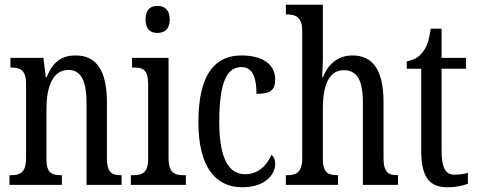

<svg xmlns="http://www.w3.org/2000/svg" viewBox="-20 -780 2012 810"><path d="M20 0H241V-41H236C201 -41 176 -48 176 -108V-321C176 -405 198 -485 269 -485C325 -485 345 -432 345 -347V0H493V-41H489C454 -41 431 -50 431 -113V-349C431 -486 384 -546 300 -546C242 -546 204 -522 177 -454H173L163 -536H24V-495H29C63 -495 90 -486 90 -427V-113C90 -50 63 -41 27 -41H20Z M644 -641C673 -641 696 -656 696 -698C696 -740 673 -755 644 -755C615 -755 594 -740 594 -698C594 -656 615 -641 644 -641ZM532 0H764V-41H754C715 -41 691 -52 691 -115V-536H537V-495H547C584 -495 605 -484 605 -425V-110C605 -51 580 -41 542 -41H532Z M1002 10C1103 10 1141 -47 1141 -89C1141 -108 1135 -119 1125 -127C1107 -84 1071 -45 1014 -45C939 -45 905 -123 905 -266C905 -445 942 -497 999 -497C1049 -497 1062 -446 1062 -384C1118 -384 1141 -398 1141 -444C1141 -509 1088 -546 998 -546C896 -546 817 -479 817 -265C817 -70 893 10 1002 10Z M1186 0H1406V-41H1404C1369 -41 1342 -48 1342 -108V-321C1342 -421 1368 -484 1431 -484C1490 -484 1511 -434 1511 -347V0H1659V-41H1657C1621 -41 1598 -50 1598 -113V-349C1598 -486 1552 -546 1467 -546C1398 -546 1361 -501 1342 -454H1339C1339 -462 1342 -499 1342 -531V-760H1186V-719H1193C1224 -719 1255 -710 1255 -651V-113C1255 -50 1227 -41 1193 -41H1186Z M1868 10C1907 10 1937 2 1954 -5V-51C1936 -46 1920 -43 1898 -43C1859 -43 1843 -72 1843 -144V-490H1946V-536H1843V-659H1797C1789 -603 1779 -580 1763 -560C1747 -539 1727 -527 1696 -521V-490H1757V-145C1757 -30 1793 10 1868 10Z"/></svg>

Font: Noto Serif Sinhala ExtraCondensed
Style: Regular
Weight: 400
Width: 2
Designer: Jelle Bosma - Monotype Design Team
Foundry: Monotype Imaging Inc.
Version: Version 2.007